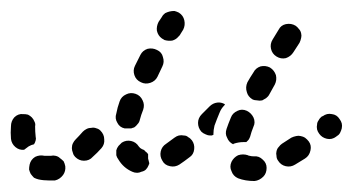

<svg xmlns="http://www.w3.org/2000/svg" viewBox="-42 -307 644 350"><path d="M438 15Q444 9 444 -1Q444 -10 437 -16Q430 -23 421 -22Q416 -22 413 -23Q411 -23 410 -24Q401 -27 392 -24Q384 -20 380 -12Q376 -3 380 5Q383 14 392 18Q405 23 422 23Q431 22 438 15ZM58 22Q67 20 73 12Q78 5 77 -4Q76 -9 74 -13Q71 -16 67 -19Q64 -22 59 -23Q55 -24 51 -23Q49 -23 48 -23Q42 -23 39 -23Q30 -25 22 -21Q14 -16 12 -7Q11 -2 11 2Q12 6 14 10Q17 14 20 17Q24 19 28 20Q37 22 48 22Q53 22 58 22ZM224 2Q221 5 216 6Q212 8 208 8Q203 8 199 6Q183 -1 174 -16Q171 -20 170 -24Q170 -28 170 -33Q171 -37 174 -41Q177 -44 180 -47Q188 -52 197 -50Q206 -48 211 -40Q213 -37 217 -35Q221 -34 223 -31Q226 -29 228 -26Q228 -22 228 -18Q229 -14 230 -10Q230 -9 230 -8Q229 -7 229 -6Q227 -1 224 2ZM524 -33Q526 -42 521 -49Q518 -53 514 -56Q511 -58 506 -59Q502 -60 498 -59Q493 -58 489 -56Q480 -50 472 -45Q469 -43 466 -39Q463 -36 462 -31Q461 -27 462 -23Q462 -18 465 -14Q470 -6 479 -4Q488 -2 496 -7Q504 -12 514 -18Q522 -23 524 -33ZM312 -35Q313 -44 308 -51Q305 -55 301 -57Q298 -60 293 -60Q289 -61 284 -60Q280 -59 276 -56Q268 -50 261 -45Q253 -40 251 -31Q249 -22 254 -14Q258 -6 268 -4Q277 -2 285 -7Q294 -13 303 -20Q311 -25 312 -35ZM148 -53Q148 -62 141 -69Q138 -72 134 -73Q129 -75 125 -74Q120 -74 116 -72Q112 -70 109 -67Q102 -59 96 -53Q93 -50 91 -46Q89 -42 89 -37Q89 -33 91 -28Q92 -24 95 -21Q102 -14 111 -14Q121 -14 127 -21Q135 -28 143 -37Q149 -44 148 -53ZM-22 -77Q-22 -86 -16 -93Q-9 -100 0 -99Q5 -99 9 -98Q13 -96 16 -93Q19 -90 21 -85Q23 -81 22 -77Q22 -67 23 -58Q24 -54 23 -51Q22 -47 20 -44Q15 -43 10 -40Q6 -37 2 -34Q-7 -33 -14 -39Q-21 -45 -22 -54Q-23 -65 -22 -77ZM379 -93Q382 -101 391 -105Q399 -109 408 -105Q412 -103 415 -100Q418 -97 420 -93Q422 -89 422 -84Q422 -80 420 -76Q416 -66 414 -58Q413 -55 411 -52Q409 -50 407 -48Q405 -48 402 -48Q393 -48 384 -45Q383 -44 383 -44Q375 -48 372 -56Q368 -63 371 -72Q374 -81 379 -93ZM578 -65Q580 -69 581 -73Q582 -78 581 -82Q580 -86 577 -90Q572 -98 563 -99Q554 -101 546 -95H545Q541 -92 539 -88Q536 -84 536 -80Q535 -76 536 -71Q537 -67 540 -63Q545 -56 554 -54Q563 -52 571 -58L572 -59Q576 -61 578 -65ZM367 -115Q368 -116 368 -117Q361 -121 354 -120Q346 -119 340 -113Q333 -106 326 -99Q319 -92 319 -83Q319 -74 325 -67Q328 -64 333 -62Q337 -60 341 -60Q343 -60 344 -60Q346 -61 347 -61Q347 -61 347 -62Q347 -70 349 -78Q353 -89 358 -101Q361 -109 367 -115ZM172 -83Q167 -91 170 -100Q172 -111 176 -122Q179 -131 188 -135Q196 -139 205 -136Q214 -133 218 -124Q222 -116 219 -107Q215 -97 213 -89Q212 -84 209 -81Q206 -77 203 -75Q201 -74 200 -74Q198 -73 197 -73Q192 -73 187 -73Q186 -73 186 -73Q186 -73 185 -73Q176 -75 172 -83ZM408 -139Q410 -131 418 -126Q422 -124 427 -124Q431 -123 436 -124Q440 -126 443 -128Q447 -131 449 -135Q454 -144 459 -153Q463 -161 461 -170Q458 -179 450 -184Q442 -188 433 -186Q424 -183 420 -175Q414 -166 409 -157Q405 -148 408 -139ZM203 -170Q206 -161 215 -157Q223 -153 232 -156Q241 -159 245 -167Q249 -176 254 -186Q258 -194 255 -203Q253 -212 244 -216Q236 -220 227 -218Q218 -215 214 -207Q209 -197 204 -187Q200 -179 203 -170ZM452 -218Q454 -209 462 -204Q470 -199 479 -201Q488 -204 493 -212L504 -229Q506 -233 507 -238Q508 -242 507 -246Q506 -251 503 -254Q500 -258 497 -260Q489 -265 479 -263Q470 -261 466 -253L455 -235Q450 -227 452 -218ZM247 -267 253 -276Q255 -280 259 -283Q263 -285 267 -286Q271 -287 276 -287Q280 -286 284 -284Q292 -279 294 -270Q296 -261 292 -253L287 -245Q286 -243 285 -242Q284 -241 283 -240Q279 -235 272 -233Q265 -232 258 -234Q256 -235 255 -236Q254 -236 253 -237Q246 -242 244 -251Q243 -259 247 -267Z"/></svg>

Font: FRB American Cursive Dashed Extrabold
Style: Bold Italic
Weight: 800
Italic angle: -25°
Version: Version 2.0;Modular Font Editor K font №1